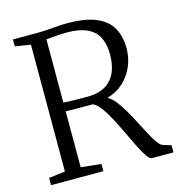

<svg xmlns="http://www.w3.org/2000/svg" viewBox="-110 -849 886 947"><g transform="rotate(-15 332.5 -375.5)"><path d="M34.5 0V-37L118 -47.5V-695L39 -707.5V-743H156Q188.5 -743 216.8 -745Q245 -747 269.8 -749Q294.5 -751 315.5 -751Q410.5 -751 465.8 -727.2Q521 -703.5 545 -659.8Q569 -616 569 -555.5Q569 -507.5 550.5 -464.2Q532 -421 497.5 -389.2Q463 -357.5 414.5 -344Q434 -334.5 453.2 -310.2Q472.5 -286 491.2 -253.8Q510 -221.5 527.5 -187.5Q545 -153.5 561 -123.2Q577 -93 591.2 -73.2Q605.5 -53.5 617 -49.5L659.5 -36.5V0H550.5Q538.5 0 523.5 -22Q508.5 -44 491 -79.5Q473.5 -115 454.2 -155.8Q435 -196.5 415 -234Q395 -271.5 375 -298.2Q355 -325 336 -332Q324.5 -332 304.5 -332Q284.5 -332 262.8 -332Q241 -332 223.2 -332.5Q205.5 -333 198.5 -333.5V-47.5L301.5 -37V0ZM324.5 -375Q373.5 -375 409 -394.2Q444.5 -413.5 463.5 -452.2Q482.5 -491 482.5 -549.5Q482.5 -597 466 -632.5Q449.5 -668 409.8 -687.8Q370 -707.5 299.5 -707.5Q281 -707.5 263.5 -706.2Q246 -705 229.5 -703.2Q213 -701.5 198.5 -700.5V-378Q216 -376.5 241 -375.8Q266 -375 289.2 -375Q312.5 -375 324.5 -375Z"/></g></svg>

Font: Merriweather 48pt Light
Style: Regular
Weight: 300
Version: Version 2.100